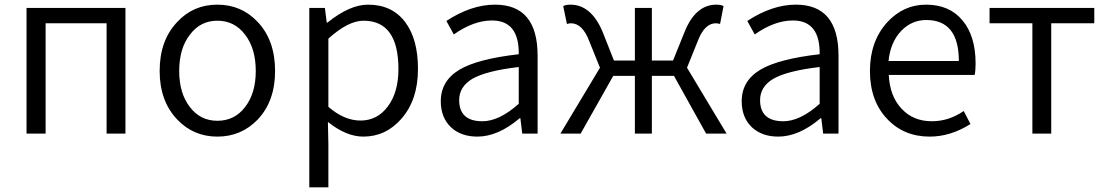

<svg xmlns="http://www.w3.org/2000/svg" viewBox="-20 -574 4750 825"><path d="M94 -540H519V0H438V-474H176V0H94Z M741 -61Q666 -140 666 -269Q666 -400 741 -479Q810 -554 914 -554Q1018 -554 1088 -479Q1162 -400 1162 -269Q1162 -140 1088 -61Q1017 13 914 13Q811 13 741 -61ZM1033 -114Q1079 -173 1079 -269Q1079 -366 1033 -425Q988 -485 914 -485Q841 -485 796 -425Q750 -366 750 -269Q750 -173 796 -114Q841 -55 914 -55Q988 -55 1033 -114Z M1309 -540H1376L1384 -477H1387Q1483 -554 1561 -554Q1665 -554 1721 -479Q1776 -406 1776 -278Q1776 -145 1705 -64Q1638 13 1541 13Q1468 13 1389 -50L1391 45V231H1309ZM1646 -116Q1692 -177 1692 -277Q1692 -485 1542 -485Q1476 -485 1391 -408V-115Q1459 -56 1529 -56Q1601 -56 1646 -116Z M1919 -26Q1874 -68 1874 -139Q1874 -227 1955 -275Q2033 -321 2209 -341Q2211 -486 2094 -486Q2015 -486 1930 -426L1898 -484Q2005 -554 2107 -554Q2290 -554 2290 -335V0H2224L2216 -66H2213Q2120 13 2031 13Q1962 13 1919 -26ZM2209 -128V-286Q2070 -270 2009 -235Q1953 -201 1953 -144Q1953 -53 2053 -53Q2125 -53 2209 -128Z M2558 -283 2512 -397Q2483 -474 2433 -474Q2427 -474 2416 -471L2400 -548Q2412 -554 2431 -554Q2520 -554 2569 -438L2618 -314H2708V-540H2781V-314H2872L2922 -438Q2969 -554 3058 -554Q3077 -554 3089 -548L3074 -471Q3064 -474 3056 -474Q3007 -474 2978 -397L2932 -283L3102 0H3014L2876 -248H2781V0H2708V-248H2615L2475 0H2388Z M3212 -26Q3167 -68 3167 -139Q3167 -227 3248 -275Q3326 -321 3502 -341Q3504 -486 3387 -486Q3308 -486 3223 -426L3191 -484Q3298 -554 3400 -554Q3583 -554 3583 -335V0H3517L3509 -66H3506Q3413 13 3324 13Q3255 13 3212 -26ZM3502 -128V-286Q3363 -270 3302 -235Q3246 -201 3246 -144Q3246 -53 3346 -53Q3418 -53 3502 -128Z M3793 -62Q3718 -140 3718 -269Q3718 -396 3792 -478Q3862 -554 3959 -554Q4060 -554 4116 -486Q4172 -419 4172 -301Q4172 -271 4168 -252H3799Q3803 -162 3853 -108Q3903 -53 3984 -53Q4057 -53 4121 -97L4150 -41Q4064 13 3975 13Q3864 13 3793 -62ZM4100 -312Q4100 -488 3960 -488Q3898 -488 3853 -442Q3806 -393 3798 -312Z M4416 -474H4232V-540H4682V-474H4497V0H4416Z"/></svg>

Font: Source Han Sans CN Normal
Style: Regular
Weight: 350
Designer: Ryoko NISHIZUKA 西塚涼子 (kana, bopomofo & ideographs); Paul D. Hunt (Latin, Greek & Cyrillic); Sandoll Communications 산돌커뮤니
Foundry: Adobe
Version: Version 2.004;hotconv 1.0.118;makeotfexe 2.5.65603